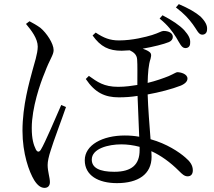

<svg xmlns="http://www.w3.org/2000/svg" viewBox="-20 -852 1040 931"><path d="M834 -671C851 -643 860 -620 877 -619C890 -618 902 -625 902 -643C904 -664 895 -681 873 -706C850 -730 816 -753 768 -778L754 -762C796 -728 816 -699 834 -671ZM915 -734C934 -709 942 -685 959 -684C973 -683 984 -692 984 -709C986 -728 976 -748 952 -772C927 -793 896 -811 847 -832L833 -816C875 -784 895 -761 915 -734ZM106 -736C132 -705 163 -665 163 -626C163 -592 146 -543 137 -509C123 -456 89 -341 89 -218C89 -107 121 -19 146 22C162 47 178 59 196 59C213 59 222 48 222 31C222 9 211 -20 211 -52C211 -69 216 -93 226 -123C238 -164 281 -277 300 -333L277 -343C254 -291 198 -158 178 -126C170 -113 161 -114 154 -127C143 -149 134 -178 134 -231C134 -329 175 -448 197 -500C221 -565 240 -585 240 -609C240 -641 206 -692 176 -717C158 -730 140 -740 123 -749ZM657 -140V-124C657 -55 620 -19 534 -19C463 -19 425 -38 425 -78C425 -132 506 -152 568 -152C597 -152 627 -148 657 -140ZM411 -484 396 -469C441 -402 489 -380 556 -380C587 -380 616 -382 647 -387L655 -189C633 -193 610 -195 585 -195C477 -195 391 -149 391 -75C391 -1 457 36 547 36C650 36 715 -7 715 -92L714 -119C760 -98 805 -66 849 -22C863 -8 874 3 890 3C907 3 915 -9 915 -26C915 -50 902 -69 878 -89C848 -115 789 -155 710 -177C705 -243 698 -328 696 -394C752 -404 814 -420 857 -437C880 -447 889 -459 889 -471C889 -494 855 -502 840 -502C834 -502 825 -495 798 -483C773 -473 737 -460 696 -450C697 -497 700 -538 710 -567C715 -586 714 -594 702 -602C693 -608 683 -612 672 -616C724 -625 775 -638 799 -648C811 -653 818 -662 818 -673C818 -692 798 -702 773 -702C763 -702 752 -693 717 -682C687 -673 623 -656 557 -656C513 -656 483 -668 444 -694L429 -680C468 -625 508 -606 570 -606L609 -608C626 -600 644 -588 645 -563C647 -539 646 -486 646 -440C621 -436 588 -431 553 -431C483 -431 452 -455 411 -484Z"/></svg>

Font: Harano Aji Mincho TW
Style: Regular
Weight: 400
Foundry: Masamichi Hosoda
Version: HaranoAjiMinchoTW-Regular version 20230610;ttx 4.39.4